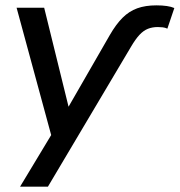

<svg xmlns="http://www.w3.org/2000/svg" viewBox="-20 -517 671 717"><path d="M390 -386Q413 -426 437.5 -450.5Q462 -475 492.5 -486Q523 -497 564 -497Q586 -497 603 -494.5Q620 -492 631 -487L605 -410Q597 -414 587 -415Q577 -416 569 -416Q549 -416 532.5 -409.5Q516 -403 501 -387Q486 -371 469 -342L159 180H55L184 -34L177 9L42 -488H145L245 -82H215Z"/></svg>

Font: Nunito Sans 12pt ExtraLight 12pt SemiBold
Style: Italic
Weight: 600
Italic angle: -9°
Version: Version 3.101;gftools[0.9.27]